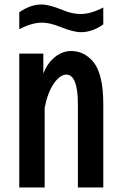

<svg xmlns="http://www.w3.org/2000/svg" viewBox="-20 -801 540 846"><path d="M435.1 -693.4Q386.2 -659.2 336.9 -659.2Q303.2 -659.2 244.1 -683.1Q199.2 -701.2 164.6 -701.2Q120.6 -701.2 64.9 -672.4V-747.1Q114.3 -781.2 163.1 -781.2Q198.2 -781.2 262.2 -754.4Q299.3 -739.3 335.4 -739.3Q380.4 -739.3 435.1 -768.1ZM64.9 -564.9H170.9V-477.1Q187 -518.6 214.8 -543.5Q251 -576.2 293.5 -576.2Q352.5 -576.2 392.6 -526.4Q435.1 -473.1 435.1 -341.8V24.9H323.2V-340.8Q323.2 -472.2 272 -472.2Q244.6 -472.2 217.3 -433.1Q189.5 -392.6 176.8 -326.2V24.9H64.9Z"/></svg>

Font: BIZ UDGothic
Style: Bold
Weight: 700
Monospace: yes
Designer: TypeBank Co., Ltd.
Foundry: Morisawa Inc.
Version: Version 1.05